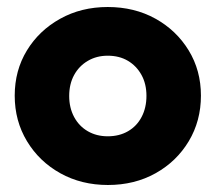

<svg xmlns="http://www.w3.org/2000/svg" viewBox="-20 -517 616 548"><path d="M288 11Q212.5 11 152.2 -22.5Q92 -56 57 -114Q22 -172 22 -244Q22 -316 56.8 -373Q91.5 -430 151.8 -463.5Q212 -497 287.5 -497Q363.5 -497 423.5 -463.8Q483.5 -430.5 518.5 -373.2Q553.5 -316 553.5 -244Q553.5 -172 518.8 -114Q484 -56 424 -22.5Q364 11 288 11ZM287.5 -128Q320.5 -128 345.5 -142.5Q370.5 -157 384.2 -183.2Q398 -209.5 398 -243.5Q398 -277.5 383.8 -303.2Q369.5 -329 345 -343.5Q320.5 -358 287.5 -358Q255.5 -358 230.5 -343.2Q205.5 -328.5 191.5 -302.8Q177.5 -277 177.5 -243Q177.5 -209.5 191.5 -183.2Q205.5 -157 230.5 -142.5Q255.5 -128 287.5 -128Z"/></svg>

Font: Marine Company Thin
Style: Regular
Weight: 100
Designer: Rodrigo Fuenzalida
Foundry: fragTYPE
Version: Version 1.000